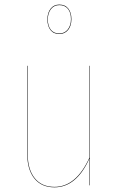

<svg xmlns="http://www.w3.org/2000/svg" viewBox="-20 -802 511 831"><path d="M236.8 -782.2Q261.7 -782.2 275.4 -765.1Q289.1 -748 289.1 -719.2Q289.1 -690.4 274.9 -672.6Q260.7 -654.8 236.8 -654.8Q211.9 -654.8 198.5 -671.9Q185.1 -689 185.1 -717.8Q185.1 -746.6 199 -764.4Q212.9 -782.2 236.8 -782.2ZM236.8 -779.8Q213.9 -779.8 200.4 -762.5Q187 -745.1 187 -717.8Q187 -689.5 200 -673.3Q212.9 -657.2 236.8 -657.2Q259.8 -657.2 273.4 -674.6Q287.1 -691.9 287.1 -719.2Q287.1 -747.6 273.9 -763.7Q260.7 -779.8 236.8 -779.8ZM369.1 -517.1V0H367.2V-116.2Q311 8.8 215.8 8.8Q159.7 8.8 128.9 -29.3Q98.1 -67.4 98.1 -133.8V-517.1H100.1V-133.8Q100.1 -68.4 130.4 -30.8Q160.6 6.8 215.8 6.8Q309.6 6.8 367.2 -120.1V-517.1Z"/></svg>

Font: Fira Sans Compressed Two
Style: Regular
Weight: 100
Width: 1
Designer: Carrois Corporate & Edenspiekermann AG
Foundry: Carrois Corporate GbR & Edenspiekermann AG
Version: Version 4.203;PS 004.203;hotconv 1.0.88;makeotf.lib2.5.64775